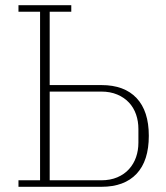

<svg xmlns="http://www.w3.org/2000/svg" viewBox="-20 -718 637 738"><path d="M51 -25H134V-673H51V-698H254V-673H171V-391H370Q458 -391 505 -341Q552 -291 552 -196Q552 -100 505 -50Q458 0 370 0H51ZM369 -25Q404 -25 431 -36.5Q458 -48 476 -68Q494 -88 503 -114Q512 -140 512 -170V-222Q512 -252 503 -278Q494 -304 476 -323.5Q458 -343 431 -354.5Q404 -366 369 -366H171V-25Z"/></svg>

Font: IBM Plex Serif ExtLt
Style: Regular
Weight: 200
Designer: Mike Abbink, Paul van der Laan, Pieter van Rosmalen
Foundry: Bold Monday
Version: Version 3.001